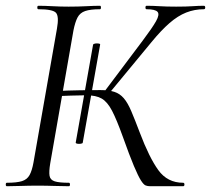

<svg xmlns="http://www.w3.org/2000/svg" viewBox="-26 -645 731 665"><path d="M494.2 0Q485.6 0 478.6 -2.6Q471.6 -5.2 462.2 -19.9Q452.8 -34.6 437.8 -70.1Q422.8 -105.6 399.4 -171.4Q378.2 -230.4 362.1 -261.3Q346 -292.2 326.3 -303.6Q306.6 -315 272.6 -315Q250 -315 219.6 -313.9Q189.2 -312.8 161.4 -311.6L163 -329.4Q211.2 -331.8 252.8 -332.4Q294.4 -333 321.2 -333Q351.2 -333 370 -326.9Q388.8 -320.8 402.4 -305.2Q416 -289.6 428.4 -260.6Q440.8 -231.6 458.2 -185.6Q490.8 -99.4 522.4 -55.7Q554 -12 608.2 -12Q612.8 -12 612.8 -6Q612.8 0 608.2 0ZM-2.2 0Q-6 0 -6 -6Q-6 -12 -2.2 -12Q31.8 -12 49.9 -17.6Q68 -23.2 76.5 -38.8Q85 -54.4 90 -82.4L171.2 -545.4Q179 -588.6 167.8 -600.8Q156.6 -613 107 -613Q103.2 -613 103.2 -619Q103.2 -625 107 -625Q129.2 -625 155.7 -623.5Q182.2 -622 211.8 -622Q245 -622 272.7 -623.5Q300.4 -625 320.4 -625Q323.6 -625 323.6 -619Q323.6 -613 320.4 -613Q287.2 -613 269.1 -606.8Q251 -600.6 242.6 -584.6Q234.2 -568.6 228.4 -539.6L148 -79.4Q143.2 -50.6 145.6 -36.2Q148 -21.8 163.6 -16.9Q179.2 -12 212.4 -12Q216.4 -12 216.4 -6Q216.4 0 212.4 0Q189.6 0 162.5 -1Q135.4 -2 104.2 -2Q73.6 -2 46 -1Q18.4 0 -2.2 0ZM348.2 -317 334.2 -326 467.4 -503.2Q501 -547.8 514.3 -571.3Q527.6 -594.8 519.7 -603.9Q511.8 -613 481.8 -613Q477.8 -613 477.8 -619Q477.8 -625 481.8 -625Q503.8 -625 526.8 -623.5Q549.8 -622 584 -622Q620.4 -622 640.9 -623.5Q661.4 -625 680 -625Q684.8 -625 684.8 -619Q684.8 -613 680 -613Q647.8 -613 618.9 -601.6Q590 -590.2 561 -565Q532 -539.8 498.4 -498.8ZM236.2 -151 296.4 -490.2Q297.4 -493.2 303.6 -494.2Q309.8 -495.2 315.8 -494.2Q321.8 -493.2 320.8 -490.2L260.6 -151Q260.6 -148.2 254 -147.2Q247.4 -146.2 241.8 -147.2Q236.2 -148.2 236.2 -151Z"/></svg>

Font: Cormorant Infant Light
Style: Italic
Weight: 300
Italic angle: -10°
Designer: Christian Thalmann (Catharsis Fonts)
Foundry: Catharsis Fonts
Version: Version 4.001